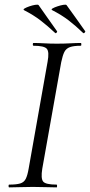

<svg xmlns="http://www.w3.org/2000/svg" viewBox="-20 -811 389 831"><path d="M20 0Q17 0 17 -6Q17 -12 20 -12Q51 -12 67.5 -17Q84 -22 91.5 -37Q99 -52 104 -81L186 -544Q194 -587 182.5 -600Q171 -613 125 -613Q122 -613 122 -619Q122 -625 125 -625Q146 -625 171.5 -623.5Q197 -622 226 -622Q258 -622 284 -623.5Q310 -625 330 -625Q332 -625 332 -619Q332 -613 330 -613Q299 -613 282.5 -607Q266 -601 258.5 -586Q251 -571 245 -542L163 -81Q156 -38 167 -25Q178 -12 225 -12Q227 -12 227 -6Q227 0 225 0Q204 0 178.5 -1Q153 -2 122 -2Q93 -2 67 -1Q41 0 20 0ZM339 -669Q308 -699 277.5 -722.5Q247 -746 206 -767Q200 -770 207.5 -774.5Q215 -779 228.5 -783.5Q242 -788 253.5 -790Q265 -792 268 -789Q289 -760 308 -733.5Q327 -707 348 -677Q351 -676 347 -670.5Q343 -665 339 -669ZM218 -669Q186 -699 155.5 -722.5Q125 -746 84 -767Q79 -770 86.5 -774.5Q94 -779 107 -783.5Q120 -788 132 -790Q144 -792 147 -789Q167 -760 186 -733.5Q205 -707 226 -677Q229 -676 225.5 -670.5Q222 -665 218 -669Z"/></svg>

Font: Cormorant
Style: Italic
Weight: 400
Italic angle: -10°
Designer: Christian Thalmann (Catharsis Fonts)
Foundry: Catharsis Fonts
Version: Version 4.000